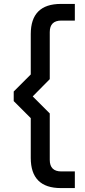

<svg xmlns="http://www.w3.org/2000/svg" viewBox="-20 -780 432 980"><path d="M50 -264V-313L137 -400V-606Q137 -760 291 -760H362V-675H293Q234 -675 234 -616V-376L147 -288L234 -201V36Q234 95 293 95H362V180H291Q137 180 137 26V-177Z"/></svg>

Font: Oxanium Medium
Style: Regular
Weight: 500
Designer: Severin Meyer
Version: Version 1.001